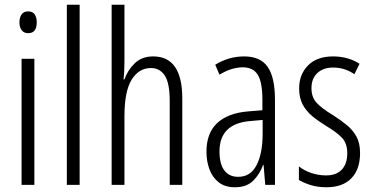

<svg xmlns="http://www.w3.org/2000/svg" viewBox="-20 -780 1572 810"><path d="M99 -732Q118 -732 126.5 -719Q135 -706 135 -686Q135 -640 99 -640Q81 -640 71.5 -652.5Q62 -665 62 -686Q62 -706 71 -719Q80 -732 99 -732ZM125 -532V0H71V-532Z M316 0H262V-760H316Z M505 -519Q505 -475 501 -445H505Q518 -483 548 -512.5Q578 -542 626 -542Q749 -542 749 -365V0H696V-354Q696 -430 675 -461.5Q654 -493 617 -493Q566 -493 535.5 -444Q505 -395 505 -289V0H451V-760H505Z M1010 -542Q1079 -542 1109.5 -497.5Q1140 -453 1140 -360V0H1099L1092 -84H1090Q1075 -44 1047.5 -17Q1020 10 971 10Q929 10 902.5 -11Q876 -32 863.5 -66Q851 -100 851 -140Q851 -219 896.5 -261Q942 -303 1026 -310L1087 -315V-358Q1087 -433 1067.5 -464.5Q1048 -496 1004 -496Q983 -496 958.5 -489Q934 -482 906 -465L888 -507Q945 -542 1010 -542ZM1032 -269Q906 -257 906 -141Q906 -88 926.5 -61Q947 -34 985 -34Q1037 -34 1062.5 -83.5Q1088 -133 1088 -216V-274Z M1499 -134Q1499 -66 1462.5 -28Q1426 10 1357 10Q1320 10 1290 0.5Q1260 -9 1241 -21V-78Q1262 -61 1292.5 -50.5Q1323 -40 1356 -40Q1399 -40 1422 -64.5Q1445 -89 1445 -133Q1445 -175 1423.5 -198Q1402 -221 1357 -248Q1323 -269 1297.5 -290Q1272 -311 1257 -339Q1242 -367 1242 -407Q1242 -466 1279.5 -504Q1317 -542 1385 -542Q1448 -542 1497 -511L1475 -467Q1435 -495 1385 -495Q1344 -495 1319 -472Q1294 -449 1294 -408Q1294 -370 1315.5 -346.5Q1337 -323 1385 -294Q1418 -273 1443.5 -252Q1469 -231 1484 -203.5Q1499 -176 1499 -134Z"/></svg>

Font: Noto Sans Sinhala UI ExtraCondensed Light
Style: Regular
Weight: 300
Width: 2
Designer: Jelle Bosma - Monotype Design Team
Foundry: Monotype Imaging Inc.
Version: Version 2.006; ttfautohint (v1.8.4.7-5d5b)